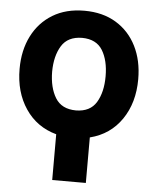

<svg xmlns="http://www.w3.org/2000/svg" viewBox="-54 -599 687 847"><g transform="rotate(5 290.0 -175.0)"><path d="M548.3 -272.5Q548.3 -168 497.8 -94.2Q447.3 -20.5 357.9 2V203.6H209V1Q121.6 -22.9 72.3 -96.2Q22.9 -169.4 22.9 -272.5Q22.9 -355 54.9 -418.2Q86.9 -481.4 145.8 -517.1Q204.6 -552.7 286.1 -552.7Q367.2 -552.7 426 -517.1Q484.9 -481.4 516.6 -418.2Q548.3 -355 548.3 -272.5ZM286.1 -111.3Q349.1 -111.8 376.5 -157Q403.8 -202.1 403.8 -272.5Q403.8 -342.8 376.5 -387.5Q349.1 -432.1 286.1 -432.6Q222.7 -432.1 195.1 -387.2Q167.5 -342.3 167 -272.5Q167.5 -202.1 195.1 -157Q222.7 -111.8 286.1 -111.3Z"/></g></svg>

Font: Inter Tight
Style: Bold
Weight: 700
Designer: Rasmus Andersson
Foundry: rsms
Version: Version 3.004; ttfautohint (v1.8.4.7-5d5b)